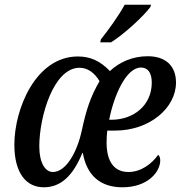

<svg xmlns="http://www.w3.org/2000/svg" viewBox="-20 -786 768 816"><path d="M406 -606H452C509 -642 590 -717 619 -756L622 -766H510C483 -717 441 -659 409 -619ZM166 10C238 10 290 -38 330 -136H332C349 -38 409 10 500 10C611 10 661 -58 661 -104C661 -115 658 -124 652 -128C627 -92 581 -55 526 -55C464 -55 433 -101 433 -180C433 -202 434 -216 436 -231H469C617 -231 728 -328 728 -435C728 -505 685 -547 608 -547C544 -547 489 -523 447 -484C406 -527 364 -546 311 -546C132 -546 41 -323 41 -171C41 -51 91 10 166 10ZM453 -277H444C464 -380 516 -499 579 -499C609 -499 625 -476 625 -435C625 -340 550 -277 453 -277ZM205 -55C172 -55 147 -94 147 -164C147 -289 207 -498 318 -498C352 -498 382 -477 403 -441C364 -374 346 -317 328 -233C306 -131 257 -55 205 -55Z"/></svg>

Font: Noto Serif Condensed Medium
Style: Italic
Weight: 500
Width: 3
Italic angle: -12°
Designer: Monotype Design Team
Foundry: Monotype Imaging Inc.
Version: Version 2.013